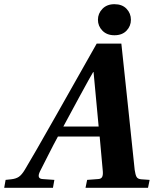

<svg xmlns="http://www.w3.org/2000/svg" viewBox="-44 -901 738 921"><path d="M259.8 -293.9H429.2L404.8 -555.2H402.8Q392.1 -538.1 335.9 -434.8Q279.8 -331.5 259.8 -293.9ZM-23.9 0 -17.1 -38.1 9.8 -41Q32.7 -43.5 46.6 -53Q60.5 -62.5 75.2 -86.9Q109.9 -144 226.1 -349.1L419.9 -691.9H538.1L571.8 -375Q575.7 -338.4 586.9 -230.5Q598.1 -122.6 602.1 -85.9Q605.5 -62.5 611.1 -52.5Q616.7 -42.5 632.8 -41L673.8 -38.1L666 0H366.2L374 -38.1L425.8 -42Q440.4 -42.5 445.6 -51.5Q450.7 -60.5 449.2 -79.1L434.1 -246.1H233.9Q215.3 -212.4 185.5 -153.3Q155.8 -94.2 147.9 -79.1Q130.4 -43.5 161.1 -42L216.8 -38.1L210 0ZM504.9 -880.9Q542 -880.9 563 -858.9Q584 -836.9 584 -806.2Q584 -775.9 563 -753.9Q542 -731.9 504.9 -731.9Q468.8 -731.9 447.3 -753.9Q425.8 -775.9 425.8 -806.2Q425.8 -836.4 447.3 -858.6Q468.8 -880.9 504.9 -880.9Z"/></svg>

Font: Linguistics Pro
Style: Bold Italic
Weight: 700
Italic angle: -12°
Designer: Stefan Peev, Context Ltd
Foundry: Stefan Peev, Context Ltd
Version: Version 001.000